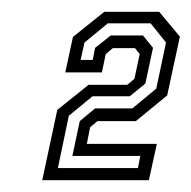

<svg xmlns="http://www.w3.org/2000/svg" viewBox="-20 -720 324 325"><path d="M51.5 -415 77 -534 130 -576.5H195.5L207.5 -586.5L216.5 -628.5L208.5 -638.5H171L159 -628.5L152.5 -597.5H90.5L103.5 -657.5L156.5 -700H249.5L284.5 -658L263 -558.5L210 -515H145L132.5 -504.5L127 -476.5H245.5L232 -415ZM78 -435.5H213.5L217.5 -456H102.5L115 -515L141 -536.5H204L244.5 -570L261 -648L235 -680.5H162.5L123 -648L116.5 -618.5H137L141 -639L167.5 -660H222L239 -639L226 -578.5L199.5 -557H136.5L96.5 -524Z"/></svg>

Font: Tourney Thin Medium
Style: Italic
Weight: 500
Italic angle: -12°
Version: Version 1.015